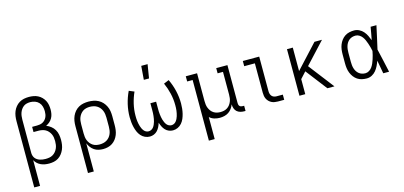

<svg xmlns="http://www.w3.org/2000/svg" viewBox="-78 -1305 4356 2071"><g transform="rotate(-15 2100.0 -269.0)"><path d="M98 215V-525Q98 -553 102 -580.5Q106 -608 116.5 -633.5Q127 -659 145 -681Q163 -703 187 -717.5Q211 -732 238.5 -737.5Q266 -743 294 -743Q319 -743 344.5 -738.5Q370 -734 393 -722.5Q416 -711 434.5 -692.5Q453 -674 465 -651Q477 -628 481.5 -602.5Q486 -577 486 -551Q486 -527 481.5 -503Q477 -479 465 -457.5Q453 -436 434.5 -420Q416 -404 394 -394Q422 -383 445.5 -364.5Q469 -346 484 -320.5Q499 -295 504.5 -265.5Q510 -236 510 -207Q510 -180 506 -153Q502 -126 491.5 -101Q481 -76 464 -54Q447 -32 424 -17.5Q401 -3 374.5 2.5Q348 8 321 8Q297 8 274 4Q251 0 230 -9.5Q209 -19 191.5 -35Q174 -51 163 -72V215ZM297 -50Q317 -50 338 -53.5Q359 -57 377 -67.5Q395 -78 408.5 -94Q422 -110 430.5 -129Q439 -148 442 -168.5Q445 -189 445 -210Q445 -230 442 -250Q439 -270 430.5 -288Q422 -306 408.5 -321.5Q395 -337 377.5 -346.5Q360 -356 340 -360Q320 -364 300 -364H245V-422H300Q317 -422 333.5 -425Q350 -428 364.5 -436Q379 -444 390.5 -456.5Q402 -469 409 -484.5Q416 -500 418.5 -516.5Q421 -533 421 -550Q421 -576 414 -602Q407 -628 389 -647.5Q371 -667 345.5 -676Q320 -685 294 -685Q274 -685 254.5 -680.5Q235 -676 219.5 -664.5Q204 -653 192.5 -636.5Q181 -620 174.5 -602Q168 -584 165.5 -564.5Q163 -545 163 -525V-148Q164 -132 169 -117.5Q174 -103 184 -91Q194 -79 207.5 -71Q221 -63 235.5 -58.5Q250 -54 265.5 -52Q281 -50 297 -50Z M698 215V-310Q698 -338 702.5 -366Q707 -394 718.5 -420Q730 -446 748.5 -467.5Q767 -489 791.5 -503Q816 -517 844.5 -522.5Q873 -528 901 -528Q929 -528 957.5 -522.5Q986 -517 1011.5 -503.5Q1037 -490 1056.5 -468.5Q1076 -447 1088.5 -421Q1101 -395 1105.5 -367Q1110 -339 1110 -310V-210Q1110 -183 1106.5 -156Q1103 -129 1093 -103.5Q1083 -78 1066.5 -56.5Q1050 -35 1027.5 -20Q1005 -5 978 1.5Q951 8 924 8Q898 8 872.5 2Q847 -4 825.5 -18.5Q804 -33 788 -54.5Q772 -76 763 -100V215ZM901 -50Q921 -50 941.5 -54.5Q962 -59 979.5 -69.5Q997 -80 1010 -95.5Q1023 -111 1031 -130Q1039 -149 1042 -169.5Q1045 -190 1045 -210V-310Q1045 -330 1042 -350.5Q1039 -371 1031 -390Q1023 -409 1010 -424.5Q997 -440 979.5 -450.5Q962 -461 941.5 -465.5Q921 -470 901 -470Q881 -470 861 -465.5Q841 -461 824.5 -450Q808 -439 795.5 -423Q783 -407 775.5 -388.5Q768 -370 765.5 -350Q763 -330 763 -310V-210Q763 -190 765.5 -170Q768 -150 775.5 -131.5Q783 -113 795.5 -97Q808 -81 824.5 -70Q841 -59 861 -54.5Q881 -50 901 -50Z M1446 8Q1418 8 1392 -4Q1366 -16 1347.5 -37.5Q1329 -59 1318 -85Q1307 -111 1300.5 -138Q1294 -165 1291 -193.5Q1288 -222 1288 -250Q1288 -322 1304.5 -392.5Q1321 -463 1352 -528L1410 -504Q1383 -444 1368 -379.5Q1353 -315 1353 -250Q1353 -235 1353.5 -219.5Q1354 -204 1356 -189Q1358 -174 1361 -159Q1364 -144 1368.5 -129.5Q1373 -115 1379.5 -101.5Q1386 -88 1395.5 -76Q1405 -64 1418.5 -57Q1432 -50 1448 -50Q1463 -50 1477.5 -57.5Q1492 -65 1501.5 -77.5Q1511 -90 1517.5 -105Q1524 -120 1528.5 -135Q1533 -150 1535.5 -165.5Q1538 -181 1540 -197Q1542 -213 1542.5 -228.5Q1543 -244 1543 -260V-338H1607V-260Q1607 -244 1607.5 -228.5Q1608 -213 1610 -197Q1612 -181 1614.5 -165.5Q1617 -150 1621.5 -135Q1626 -120 1632.5 -105Q1639 -90 1648.5 -77.5Q1658 -65 1672.5 -57.5Q1687 -50 1702 -50Q1718 -50 1731.5 -57Q1745 -64 1754.5 -76Q1764 -88 1770.5 -101.5Q1777 -115 1781.5 -129.5Q1786 -144 1789 -159Q1792 -174 1794 -189Q1796 -204 1796.5 -219.5Q1797 -235 1797 -250Q1797 -315 1782 -379.5Q1767 -444 1740 -504L1798 -528Q1829 -463 1845.5 -392.5Q1862 -322 1862 -250Q1862 -222 1859 -193.5Q1856 -165 1849.5 -138Q1843 -111 1832 -85Q1821 -59 1802.5 -37.5Q1784 -16 1758 -4Q1732 8 1704 8Q1680 8 1657.5 -1.5Q1635 -11 1619 -28.5Q1603 -46 1592.5 -67.5Q1582 -89 1575 -112Q1568 -89 1557.5 -67.5Q1547 -46 1531 -28.5Q1515 -11 1492.5 -1.5Q1470 8 1446 8ZM1540 -600 1552 -753H1623L1598 -600Z M2048 215V-462H1987V-520H2113V-210Q2113 -190 2115.5 -170Q2118 -150 2125.5 -131.5Q2133 -113 2145 -97Q2157 -81 2174 -70Q2191 -59 2210.5 -54.5Q2230 -50 2250 -50Q2270 -50 2289.5 -54.5Q2309 -59 2326 -70Q2343 -81 2355 -97Q2367 -113 2374.5 -131.5Q2382 -150 2384.5 -170Q2387 -190 2387 -210V-462H2327V-520H2452V-95Q2452 -86 2454.5 -77Q2457 -68 2463.5 -61.5Q2470 -55 2479 -52.5Q2488 -50 2497 -50H2513V8H2497Q2476 8 2454.5 2Q2433 -4 2417.5 -18Q2402 -32 2394.5 -53Q2387 -74 2387 -95V-100Q2378 -76 2362.5 -54.5Q2347 -33 2325.5 -18.5Q2304 -4 2278 2Q2252 8 2227 8Q2196 8 2166 -1Q2136 -10 2113 -31V215Z M2877 0Q2859 0 2841 -3Q2823 -6 2807 -14Q2791 -22 2778 -35Q2765 -48 2757 -64Q2749 -80 2746 -98Q2743 -116 2743 -134V-462H2624V-520H2807V-134Q2807 -119 2811 -104.5Q2815 -90 2824.5 -79Q2834 -68 2848 -63Q2862 -58 2877 -58H2947V0Z M3429 0 3246 -238 3182 -168V0H3117V-520H3182V-258L3424 -520H3508L3289 -284L3508 0Z M3868 8Q3841 8 3814 2Q3787 -4 3764.5 -19Q3742 -34 3725.5 -56Q3709 -78 3699 -103.5Q3689 -129 3685.5 -156Q3682 -183 3682 -210V-310Q3682 -337 3685.5 -364Q3689 -391 3699 -416.5Q3709 -442 3725.5 -464Q3742 -486 3764.5 -501Q3787 -516 3814 -522Q3841 -528 3868 -528Q3897 -528 3924 -514.5Q3951 -501 3970 -479Q3989 -457 4002 -430.5Q4015 -404 4025 -377Q4032 -413 4038.5 -448.5Q4045 -484 4051 -520H4116Q4101 -456 4088 -391.5Q4075 -327 4059 -263Q4075 -198 4089 -132Q4103 -66 4118 0H4053Q4046 -37 4039.5 -74Q4033 -111 4026 -148Q4016 -120 4003 -93Q3990 -66 3971 -43Q3952 -20 3925 -6Q3898 8 3868 8ZM3868 -50Q3890 -50 3910 -62.5Q3930 -75 3943 -93.5Q3956 -112 3965 -133Q3974 -154 3981 -175.5Q3988 -197 3993.5 -219Q3999 -241 4003 -263Q3999 -285 3993 -306.5Q3987 -328 3980 -349Q3973 -370 3964 -390.5Q3955 -411 3942 -428.5Q3929 -446 3909.5 -458Q3890 -470 3868 -470Q3849 -470 3830.5 -464.5Q3812 -459 3797 -447Q3782 -435 3772 -419Q3762 -403 3756.5 -385Q3751 -367 3749 -348Q3747 -329 3747 -310V-210Q3747 -191 3749 -172Q3751 -153 3756.5 -135Q3762 -117 3772 -101Q3782 -85 3797 -73Q3812 -61 3830.5 -55.5Q3849 -50 3868 -50Z"/></g></svg>

Font: Iosevka Etoile Light
Style: Regular
Weight: 300
Designer: Belleve Invis
Foundry: Belleve Invis
Version: Version 25.0.1; ttfautohint (v1.8.4)